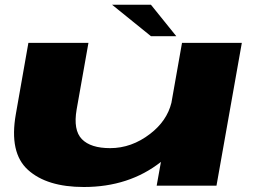

<svg xmlns="http://www.w3.org/2000/svg" viewBox="-20 -762 1072 788"><path d="M623 0 640.5 -97.5Q509.5 5.5 324 5.5Q172.5 5.5 94.8 -64.8Q17 -135 45 -293.5L96.5 -586H343L294.5 -312.5Q280 -228 316 -191Q352 -154 432 -154Q520 -154 596 -212.5Q665 -265.5 683.5 -340L727 -586H972.5L868.5 0ZM599.5 -613.5 440 -742.5H599.5L703.5 -613.5Z"/></svg>

Font: Anybody UltraExpanded ExtraBold
Style: Italic
Weight: 800
Width: 9
Italic angle: -10°
Designer: Tyler Finck
Foundry: Etcetera Type Company
Version: Version 1.010; ttfautohint (v1.8.3) -l 8 -r 50 -G 200 -x 14 